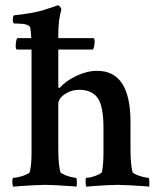

<svg xmlns="http://www.w3.org/2000/svg" viewBox="-20 -698 589 722"><path d="M30.3 3.9Q26.4 0 26.4 -14.6Q26.4 -29.3 30.3 -29.3Q38.1 -29.3 52.2 -32.7Q66.4 -36.1 78.6 -41.5Q90.8 -46.9 91.8 -50.8Q98.6 -78.1 98.6 -121.1V-511.7H43.9Q39.1 -511.7 39.1 -525.4Q39.1 -544.9 44.9 -554.7H97.7Q96.7 -575.2 93.8 -593.8Q89.8 -609.4 43 -609.4H34.2Q28.3 -609.4 28.3 -625Q28.3 -640.6 34.2 -640.6Q64.5 -643.6 91.8 -648.4Q119.1 -653.3 137.7 -658.2Q163.1 -666 179.7 -671.9Q196.3 -677.7 196.3 -677.7H198.2Q202.1 -677.7 206.1 -672.4Q210 -667 210.9 -662.1Q199.2 -624 199.2 -570.3V-554.7H330.1Q335.9 -554.7 335.9 -543Q335.9 -525.4 330.1 -511.7H199.2V-373Q199.2 -367.2 203.1 -367.2Q204.1 -367.2 207 -370.1Q227.5 -393.6 267.1 -412.6Q306.6 -431.6 345.7 -431.6Q470.7 -431.6 470.7 -239.3V-138.7Q470.7 -80.1 478.5 -50.8Q479.5 -46.9 491.7 -41.5Q503.9 -36.1 518.1 -32.7Q532.2 -29.3 538.1 -29.3Q541 -29.3 541.5 -15.1Q542 -1 541 3.9Q537.1 2.9 513.2 1.5Q489.3 0 462.9 -1.5Q436.5 -2.9 421.9 -2.9Q406.2 -2.9 380.9 -1.5Q355.5 0 333.5 1.5Q311.5 2.9 304.7 3.9Q301.8 -1 301.8 -14.6Q301.8 -29.3 304.7 -29.3Q312.5 -29.3 325.7 -32.7Q338.9 -36.1 350.1 -41.5Q361.3 -46.9 363.3 -50.8Q369.1 -80.1 369.1 -122.1V-217.8Q369.1 -298.8 347.2 -329.6Q325.2 -360.4 277.3 -360.4Q248 -360.4 223.6 -343.8Q199.2 -327.1 199.2 -306.6V-138.7Q199.2 -80.1 207 -50.8Q209 -46.9 220.7 -41.5Q232.4 -36.1 246.1 -32.7Q259.8 -29.3 265.6 -29.3Q268.6 -29.3 269 -15.1Q269.5 -1 267.6 3.9Q262.7 2.9 239.7 1.5Q216.8 0 191.4 -1.5Q166 -2.9 150.4 -2.9Q134.8 -2.9 108.4 -1.5Q82 0 59.1 1.5Q36.1 2.9 30.3 3.9Z"/></svg>

Font: Crimson Text SemiBold
Style: Regular
Weight: 600
Designer: Sebastian Kosch
Foundry: Sebastian Kosch
Version: Version 1.100; ttfautohint (v1.8.4)